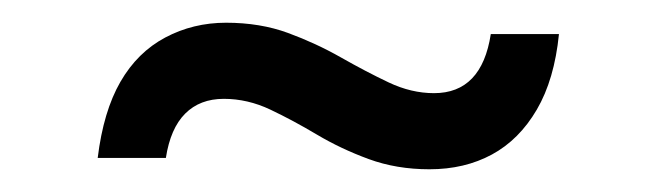

<svg xmlns="http://www.w3.org/2000/svg" viewBox="-20 -442 578 169"><path d="M358 -293Q389 -293 413 -306Q437 -319 452.5 -345.5Q468 -372 472 -412H412Q408 -386 395.5 -373Q383 -360 362 -360Q342 -360 322 -369.5Q302 -379 280 -391.5Q258 -404 233.5 -413Q209 -422 179 -422Q150 -422 125.5 -409Q101 -396 86 -370Q71 -344 66 -303H126Q130 -329 143 -342Q156 -355 177 -355Q198 -355 218 -345.5Q238 -336 259 -323.5Q280 -311 304.5 -302Q329 -293 358 -293Z"/></svg>

Font: Instrument Sans Condensed Medium
Style: Regular
Weight: 500
Width: 3
Designer: Rodrigo Fuenzalida
Foundry: fragTYPE
Version: Version 1.000;gftools[0.9.28]